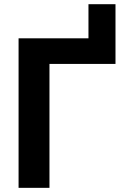

<svg xmlns="http://www.w3.org/2000/svg" viewBox="-20 -903 593 923"><path d="M217.8 0V-595.7H535.2V-882.8H405.3V-718.8H69.3V0Z"/></svg>

Font: Winston
Style: Bold
Weight: 700
Designer: Vernon Adams, Kim Jin-seong, David Berlow, Cristiano Sobral
Foundry: The Winston Project Authors
Version: Version 3.004